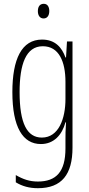

<svg xmlns="http://www.w3.org/2000/svg" viewBox="-20 -747 470 1009"><path d="M210 -727C187 -727 179 -709 179 -688C179 -667 189 -650 209 -650C228 -650 239 -665 239 -689C239 -709 231 -727 210 -727ZM201 -539C94 -539 45 -437 45 -263C45 -78 100 10 195 10C263 10 306 -38 324 -104H327C324 -65 324 -37 324 -8V33C324 156 275 207 179 207C135 207 101 195 63 173V211C97 232 135 242 179 242C305 242 361 169 361 29V-529H332L327 -445H324C306 -496 271 -539 201 -539ZM205 -504C290 -504 324 -423 324 -317V-226C324 -125 289 -24 200 -24C122 -24 83 -99 83 -263C83 -409 116 -504 205 -504Z"/></svg>

Font: Noto Sans Ethiopic ExtraCondensed ExtraLight
Style: Regular
Weight: 200
Width: 2
Designer: Monotype Design Team
Foundry: Monotype Imaging Inc.
Version: Version 2.102